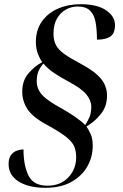

<svg xmlns="http://www.w3.org/2000/svg" viewBox="-20 -780 584 915"><path d="M196 115Q117 115 69 85Q21 55 21 2Q21 -27 33 -42Q45 -57 61.5 -62.5Q78 -68 92 -68Q92 9 116 57Q140 105 206 105Q268 105 305.5 65.5Q343 26 343 -31Q343 -60 333.5 -82.5Q324 -105 294 -128.5Q264 -152 202 -186Q134 -223 110 -261Q86 -299 86 -343Q86 -395 114.5 -429Q143 -463 181 -484Q170 -499 160.5 -523.5Q151 -548 151 -580Q151 -637 179.5 -677.5Q208 -718 256.5 -739Q305 -760 365 -760Q443 -760 485.5 -731Q528 -702 528 -661Q528 -621 506 -606Q484 -591 442 -591Q442 -639 435.5 -674.5Q429 -710 409 -729.5Q389 -749 350 -749Q321 -749 295 -735Q269 -721 252 -692.5Q235 -664 235 -620Q235 -587 247 -564.5Q259 -542 287.5 -522Q316 -502 365 -476Q431 -441 460.5 -405.5Q490 -370 490 -324Q490 -273 460.5 -236.5Q431 -200 392 -177Q402 -163 412 -141Q422 -119 422 -86Q422 -32 396 13.5Q370 59 320 87Q270 115 196 115ZM386 -184Q398 -202 406.5 -222.5Q415 -243 415 -271Q415 -301 392 -329.5Q369 -358 307 -391Q268 -412 238 -432Q208 -452 187 -477Q173 -462 164 -442Q155 -422 155 -393Q155 -356 181 -327.5Q207 -299 276 -262Q309 -243 337.5 -223.5Q366 -204 386 -184Z"/></svg>

Font: Noto Serif Display Medium
Style: Italic
Weight: 500
Italic angle: -12°
Designer: Monotype Design Team
Foundry: Monotype Imaging Inc.
Version: Version 2.009